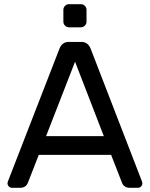

<svg xmlns="http://www.w3.org/2000/svg" viewBox="-20 -901 720 921"><path d="M368 -770H311Q300 -770 292 -778Q284 -786 284 -797V-854Q284 -865 292 -873Q300 -881 311 -881H368Q379 -881 387 -873Q395 -865 395 -854V-797Q395 -786 387 -778Q379 -770 368 -770ZM166 -158 114 -25Q105 0 75 0H38Q29 0 22.5 -6.5Q16 -13 16 -22Q16 -27 20 -36L265 -667Q278 -700 310 -700H370Q402 -700 415 -667L659 -36Q663 -27 663 -22Q663 -13 656.5 -6.5Q650 0 641 0H604Q574 0 565 -25L513 -158ZM478 -248 340 -605 201 -248Z"/></svg>

Font: Contemporary
Style: Regular
Weight: 400
Designer: Victor Tran
Foundry: Victor Tran
Version: Version 1.100